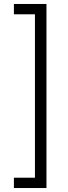

<svg xmlns="http://www.w3.org/2000/svg" viewBox="-20 -801 344 967"><path d="M50 146V94H156V-729H50V-781H214V146Z"/></svg>

Font: Zen Kaku Gothic New
Style: Regular
Weight: 400
Designer: Yoshimichi Ohira
Foundry: Positype
Version: Version 1.001